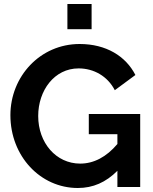

<svg xmlns="http://www.w3.org/2000/svg" viewBox="-20 -935 765 960"><path d="M438 -915H317V-789H438ZM424 -365V-264H567V-215C512 -150 449 -117 381 -117C260 -117 171 -221 171 -355C171 -483 252 -593 373 -593C449 -593 518 -554 554 -484L657 -560C609 -654 511 -715 378 -715C181 -715 32 -553 32 -359C32 -154 182 5 369 5C445 5 509 -23 567 -81V0H681V-365Z"/></svg>

Font: FIGSv2-sans-serif
Style: Bold
Weight: 700
Designer: Matt McInerney, Pablo Impallari, Rodrigo Fuenzalida,Mirko Velimirovic
Foundry: Matt McInerney, Pablo Impallari, Rodrigo Fuenzalida
Version: Version 4.021;hotconv 1.0.109;makeotfexe 2.5.65596